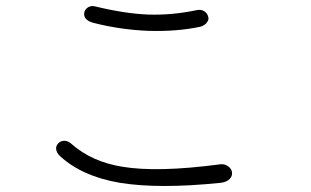

<svg xmlns="http://www.w3.org/2000/svg" viewBox="-20 -701 1040 643"><path d="M297.9 -679.7Q285.2 -682.6 275.4 -676.8Q265.6 -670.9 262.7 -661.1Q259.8 -650.4 265.6 -640.6Q273.4 -629.9 291 -625Q380.9 -601.6 476.6 -597.7Q570.3 -594.7 650.4 -611.3Q667 -616.2 673.8 -627Q680.7 -635.7 676.8 -646.5Q673.8 -657.2 663.1 -664.1Q652.3 -669.9 638.7 -667Q554.7 -649.4 475.6 -652.3Q398.4 -655.3 297.9 -679.7ZM219.7 -218.8Q208 -229.5 195.3 -229.5Q183.6 -229.5 175.8 -221.7Q167 -212.9 168 -202.1Q168.9 -189.5 181.6 -177.7Q254.9 -110.4 380.9 -88.9Q511.7 -67.4 720.7 -88.9Q740.2 -91.8 750 -102.5Q758.8 -112.3 756.8 -125Q754.9 -136.7 743.2 -144.5Q731.4 -153.3 714.8 -150.4Q506.8 -123 389.6 -142.6Q287.1 -159.2 219.7 -218.8Z"/></svg>

Font: Gulim
Style: Regular
Weight: 400
Version: Version 2.21